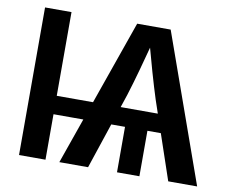

<svg xmlns="http://www.w3.org/2000/svg" viewBox="-79 -830 1127 932"><g transform="rotate(10 484.5 -364.0)"><path d="M200.7 -727.5V0H70.3V-727.5ZM663.6 -269.5V0H553.2V-269.5ZM269 0 524.4 -727.5H689.5L948.2 0H805.7L677.2 -378.9Q658.7 -436.5 637.7 -509.8Q616.7 -583 591.3 -677.2H620.6Q595.7 -582.5 575.4 -509.5Q555.2 -436.5 537.1 -378.9L410.6 0ZM157.2 -224.1V-314.9H799.3V-224.1Z"/></g></svg>

Font: Inter 18pt SemiBold
Style: Regular
Weight: 600
Designer: Rasmus Andersson
Foundry: rsms
Version: Version 4.001;git-66647c0bb